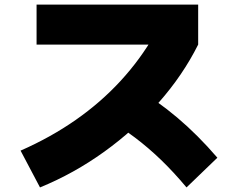

<svg xmlns="http://www.w3.org/2000/svg" viewBox="-20 -765 1040 840"><path d="M70 -106Q202 -164 311.5 -240.5Q421 -317 507.5 -411Q594 -505 657 -615L715 -570H140V-745H847V-570Q780 -436 674.5 -316.5Q569 -197 436.5 -101.5Q304 -6 155 55ZM796 55Q740 -12 684.5 -65.5Q629 -119 570 -163.5Q511 -208 444 -246L570 -381Q665 -327 755.5 -250.5Q846 -174 931 -75Z"/></svg>

Font: M PLUS 2 Black
Style: Regular
Weight: 900
Designer: Coji Morishita
Foundry: UNDERFOREST DESIGN
Version: Version 1.001